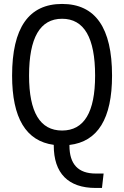

<svg xmlns="http://www.w3.org/2000/svg" viewBox="-20 -723 626 968"><path d="M462.4 224.6Q358.9 224.6 304.9 170.2Q251 115.7 251 9.8V7.3Q41 -21 41 -341.8Q41 -703.1 293 -703.1Q544.9 -703.1 544.9 -341.8Q544.9 -17.1 330.1 7.8V10.7Q330.1 151.9 462.4 151.9H502.4L494.1 224.6ZM293 -64.9Q459.5 -64.9 459.5 -341.8Q459.5 -628.4 293 -628.4Q126.5 -628.4 126.5 -341.8Q126.5 -64.9 293 -64.9Z"/></svg>

Font: Cascadia Code NF SemiLight
Style: Regular
Weight: 350
Monospace: yes
Designer: Aaron Bell
Foundry: Saja Typeworks
Version: Version 2404.023; ttfautohint (v1.8.4)